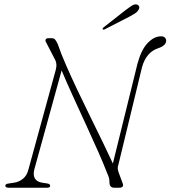

<svg xmlns="http://www.w3.org/2000/svg" viewBox="-20 -879 798 899"><path d="M140.5 -85Q128 -32 177.5 -23.5L201 -20Q215 -18 215 -8.5Q215 0 200 0H21Q5 0 5 -9.5Q5 -18.5 22 -20L46 -23.5Q70.5 -27.5 88.5 -42.8Q106.5 -58 113 -85L241 -551.5Q249.5 -581.5 235 -605L196.5 -679.5Q191 -687.5 193.8 -693.8Q196.5 -700 205.5 -700H223Q233 -700 238.2 -693.5Q243.5 -687 250.5 -672.5Q264.5 -630.5 289 -574.5Q313.5 -518.5 343.2 -455.8Q373 -393 403.8 -330.5Q434.5 -268 461.8 -212Q489 -156 508.5 -113.5L624 -582Q642 -647.5 672 -678.2Q702 -709 734 -709Q746 -709 752 -703Q758 -697 758 -688.5Q758 -666 721.5 -653.5Q665 -635.5 645 -564.5L534.5 -108.5Q531.5 -100 531.2 -92.2Q531 -84.5 535.5 -71.5L553.5 -23Q563.5 0 537.5 0H514.5Q492.5 0 492.5 -26Q492.5 -37.5 490.2 -46Q488 -54.5 481 -70Q466 -109.5 440.5 -167.2Q415 -225 384.5 -291.2Q354 -357.5 323.5 -424.2Q293 -491 268.5 -549ZM566.5 -830.5Q585.5 -845 598.2 -853Q611 -861 622 -857.5Q630 -854.5 631.8 -847.2Q633.5 -840 628 -832.5Q623 -823 611.8 -816Q600.5 -809 586 -801L471 -742Q464 -738 461 -742.5Q458.5 -746 467 -752.5Z"/></svg>

Font: Fraunces 9pt Thin
Style: Italic
Weight: 100
Italic angle: -16°
Version: Version 1.000;[b76b70a41]